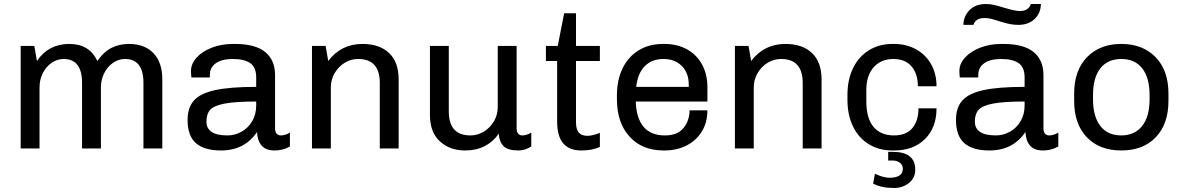

<svg xmlns="http://www.w3.org/2000/svg" viewBox="-20 -740 5896 957"><path d="M789 -344V0H695V-327Q695 -446 603 -446Q571 -446 543.5 -427Q516 -408 499.5 -375.5Q483 -343 483 -304V0H389V-327Q389 -446 297 -446Q265 -446 237.5 -427Q210 -408 193.5 -375.5Q177 -343 177 -304V0H83V-511H151L164 -436Q222 -521 325 -521Q426 -521 465 -436Q499 -484 538 -502.5Q577 -521 622 -521Q701 -521 745 -475Q789 -429 789 -344Z M1351 -365V-100Q1351 -82 1359 -73.5Q1367 -65 1379 -65Q1402 -65 1425 -79V-10Q1391 10 1348 10Q1305 10 1284 -14.5Q1263 -39 1261 -82Q1199 10 1082 10Q998 10 956.5 -26.5Q915 -63 915 -142Q915 -204 947 -239.5Q979 -275 1053 -291Q1127 -307 1257 -307V-354Q1257 -405 1227 -425.5Q1197 -446 1140 -446Q1086 -446 1056 -425Q1026 -404 1026 -366V-354H934Q932 -368 932 -387Q932 -422 960 -453Q988 -484 1036 -502.5Q1084 -521 1142 -521H1151Q1252 -521 1301.5 -481Q1351 -441 1351 -365ZM1009 -134Q1009 -65 1114 -65Q1151 -65 1184 -83.5Q1217 -102 1237 -136Q1257 -170 1257 -214V-234Q1152 -234 1098.5 -223.5Q1045 -213 1027 -192Q1009 -171 1009 -134Z M1967 -344V0H1873V-327Q1873 -446 1765 -446Q1729 -446 1698 -427Q1667 -408 1648 -375.5Q1629 -343 1629 -304V0H1535V-511H1603L1616 -436Q1680 -521 1787 -521Q1871 -521 1919 -476Q1967 -431 1967 -344Z M2555 -100Q2555 -82 2563 -73.5Q2571 -65 2583 -65Q2605 -65 2628 -79V-10Q2597 10 2565 10Q2511 10 2489.5 -12Q2468 -34 2466 -74Q2439 -34 2396.5 -12Q2354 10 2299 10Q2222 10 2172.5 -35.5Q2123 -81 2123 -167V-511H2217V-184Q2217 -65 2325 -65Q2360 -65 2391.5 -84Q2423 -103 2442 -135.5Q2461 -168 2461 -207V-511H2555Z M2851 -511H2970V-436H2851V-131Q2851 -95 2865 -79Q2879 -63 2908 -63Q2934 -63 2970 -78V-8Q2934 10 2877 10Q2818 10 2787.5 -25Q2757 -60 2757 -136V-436H2701V-511H2760L2792 -674H2851Z M3506 -305V-234H3149Q3151 -153 3187 -109Q3223 -65 3294 -65Q3357 -65 3387 -102Q3417 -139 3417 -190H3506Q3506 -130 3478.5 -85Q3451 -40 3402.5 -15Q3354 10 3292 10H3288Q3180 10 3117.5 -59.5Q3055 -129 3055 -245V-265Q3055 -341 3083 -399Q3111 -457 3163 -489Q3215 -521 3285 -521H3292Q3355 -521 3403.5 -494.5Q3452 -468 3479 -419Q3506 -370 3506 -305ZM3151 -307H3413V-319Q3413 -376 3378.5 -411Q3344 -446 3287 -446Q3230 -446 3194.5 -411Q3159 -376 3151 -307Z M4075 -344V0H3981V-327Q3981 -446 3873 -446Q3837 -446 3806 -427Q3775 -408 3756 -375.5Q3737 -343 3737 -304V0H3643V-511H3711L3724 -436Q3788 -521 3895 -521Q3979 -521 4027 -476Q4075 -431 4075 -344Z M4648 -310H4555Q4555 -372 4523.5 -409Q4492 -446 4433 -446Q4371 -446 4334.5 -404.5Q4298 -363 4298 -291V-237Q4298 -150 4334 -107.5Q4370 -65 4436 -65Q4497 -65 4527.5 -101.5Q4558 -138 4558 -200H4648Q4648 -104 4590.5 -47Q4533 10 4437 10H4429Q4361 10 4310 -21.5Q4259 -53 4231.5 -110Q4204 -167 4204 -243V-267Q4204 -343 4232 -400.5Q4260 -458 4311 -489.5Q4362 -521 4428 -521H4436Q4497 -521 4545.5 -494.5Q4594 -468 4621 -420Q4648 -372 4648 -310ZM4542 106Q4542 147 4510.5 172Q4479 197 4437 197Q4372 197 4332 175L4341 126Q4383 146 4413 146Q4480 146 4480 101Q4480 82 4465 71Q4450 60 4428 60H4407V17H4431Q4542 17 4542 106Z M5056 -616Q5022 -616 4986 -627Q4977 -629 4969.5 -631.5Q4962 -634 4955 -636Q4930 -644 4916.5 -647Q4903 -650 4887 -650Q4842 -650 4832 -616H4782Q4782 -658 4812 -689Q4842 -720 4893 -720Q4916 -720 4935 -715.5Q4954 -711 4983 -702Q5040 -685 5063 -685Q5107 -685 5118 -720H5168Q5168 -675 5137 -645.5Q5106 -616 5056 -616ZM5181 -365V-100Q5181 -82 5189 -73.5Q5197 -65 5209 -65Q5232 -65 5255 -79V-10Q5221 10 5178 10Q5135 10 5114 -14.5Q5093 -39 5091 -82Q5029 10 4912 10Q4828 10 4786.5 -26.5Q4745 -63 4745 -142Q4745 -204 4777 -239.5Q4809 -275 4883 -291Q4957 -307 5087 -307V-354Q5087 -405 5057 -425.5Q5027 -446 4970 -446Q4916 -446 4886 -425Q4856 -404 4856 -366V-354H4764Q4762 -368 4762 -387Q4762 -422 4790 -453Q4818 -484 4866 -502.5Q4914 -521 4972 -521H4981Q5082 -521 5131.5 -481Q5181 -441 5181 -365ZM4839 -134Q4839 -65 4944 -65Q4981 -65 5014 -83.5Q5047 -102 5067 -136Q5087 -170 5087 -214V-234Q4982 -234 4928.5 -223.5Q4875 -213 4857 -192Q4839 -171 4839 -134Z M5804 -274V-237Q5804 -122 5741 -56Q5678 10 5569 10Q5460 10 5397 -56Q5334 -122 5334 -237V-274Q5334 -389 5398 -455Q5462 -521 5569 -521Q5676 -521 5740 -455Q5804 -389 5804 -274ZM5428 -265V-246Q5428 -159 5464.5 -112Q5501 -65 5569 -65Q5635 -65 5672.5 -111.5Q5710 -158 5710 -246V-265Q5710 -352 5673.5 -399Q5637 -446 5569 -446Q5502 -446 5465 -400Q5428 -354 5428 -265Z"/></svg>

Font: Chivo
Style: Regular
Weight: 400
Designer: Hector Gatti
Foundry: Omnibus-Type
Version: Version 1.003